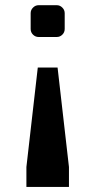

<svg xmlns="http://www.w3.org/2000/svg" viewBox="-20 -574 372 749"><path d="M201.7 -553.7Q213.9 -553.7 223.1 -544.4Q232.4 -535.2 232.4 -522.5V-460.9Q232.4 -447.8 223.1 -438.7Q213.9 -429.7 201.7 -429.7H130.4Q118.2 -429.7 108.9 -438.7Q99.6 -447.8 99.6 -460.9V-522.5Q99.6 -535.2 108.9 -544.4Q118.2 -553.7 130.4 -553.7ZM83 77.6 127.4 -310.5H204.6L249 77.6V155.3H83Z"/></svg>

Font: Turpis
Style: Regular
Weight: 400
Designer: GGBotNet
Foundry: f0n7
Version: 1.00